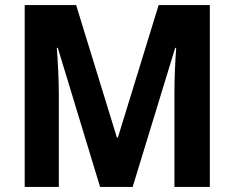

<svg xmlns="http://www.w3.org/2000/svg" viewBox="-20 -734 921 754"><path d="M373 0 207 -546H203Q206 -509 208.5 -458.5Q211 -408 211 -362V0H77V-714H279L439 -194H443L603 -714H804V0H665V-365Q665 -409 667 -459Q669 -509 672 -546H668L501 0Z"/></svg>

Font: Noto Sans Khmer UI SemiCondensed
Style: Bold
Weight: 700
Width: 4
Designer: Danh Hong and the Monotype Design Team
Foundry: Monotype Imaging Inc.
Version: Version 2.002; ttfautohint (v1.8.4.7-5d5b)